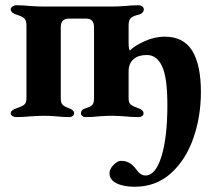

<svg xmlns="http://www.w3.org/2000/svg" viewBox="-20 -444 810 733"><path d="M398 218Q398 201 413.5 185.5Q429 170 442 170Q473 170 494 195Q507 213 516 219.5Q525 226 535 226Q574 226 596.5 153Q619 80 619 -43Q619 -147 599 -190.5Q579 -234 541 -234Q508 -234 491 -219Q471 -203 471 -171V-69Q471 -51 479.5 -44.5Q488 -38 508 -31Q528 -24 528 -11Q528 -5 522.5 -1Q517 3 510 3Q480 3 454 0Q422 -2 405 -2Q389 -2 359 0Q335 3 306 3Q299 3 294 -1Q289 -5 289 -11Q289 -26 308 -31Q325 -36 332 -43Q339 -50 339 -69V-340Q339 -373 309 -373H243Q212 -373 212 -340V-69Q212 -51 219 -44Q226 -37 243 -31Q263 -24 263 -11Q263 -5 257.5 -1Q252 3 246 3Q217 3 194 0Q166 -2 149 -2Q133 -2 99 0Q71 3 41 3Q34 3 27.5 -1Q21 -5 21 -11Q21 -18 27 -22.5Q33 -27 44 -31Q63 -37 72 -44Q81 -51 81 -69V-347Q81 -367 72 -374.5Q63 -382 43 -388Q34 -391 27.5 -396Q21 -401 21 -409Q21 -415 28 -419.5Q35 -424 41 -424Q69 -424 96 -421Q130 -419 145 -419H409Q425 -419 457 -421Q482 -424 511 -424Q517 -424 523 -419.5Q529 -415 529 -409Q529 -394 510 -388Q490 -384 480.5 -376Q471 -368 471 -348V-280Q471 -256 476 -251Q490 -267 529.5 -285.5Q569 -304 609 -304Q681 -304 714 -250Q747 -196 747 -93Q747 1 718 84Q689 167 632 218Q575 269 494 269Q451 269 424.5 255.5Q398 242 398 218Z"/></svg>

Font: EB Garamond
Style: Bold
Weight: 700
Designer: Georg Duffner and Octavio Pardo
Foundry: Georg Duffner
Version: Version 1.000; ttfautohint (v1.6)